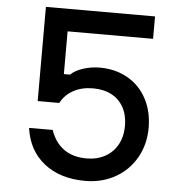

<svg xmlns="http://www.w3.org/2000/svg" viewBox="-56 -853 862 922"><g transform="rotate(5 375.0 -392.0)"><path d="M654 -800V-692H197L242 -735V-486H272Q293 -507 331.5 -519.5Q370 -532 412 -532Q487 -532 546 -498.5Q605 -465 637.5 -404Q670 -343 670 -264Q670 -184 633.5 -120Q597 -56 533 -20Q469 16 388 16Q267 16 190 -45Q113 -106 98 -214H212Q232 -155 275.5 -123.5Q319 -92 386 -92Q436 -92 475 -113.5Q514 -135 535 -174Q556 -213 556 -264Q556 -315 535.5 -352.5Q515 -390 477.5 -410Q440 -430 388 -430Q334 -430 293.5 -408Q253 -386 232 -346H128V-800Z"/></g></svg>

Font: Martian Mono sWd Rg
Style: Regular
Weight: 400
Width: 6
Monospace: yes
Designer: Roman Shamin
Foundry: Evil Martians
Version: Version 1.000